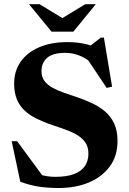

<svg xmlns="http://www.w3.org/2000/svg" viewBox="-20 -904 631 937"><path d="M484 -657 407 -669.5 471.5 -720.5H487L527 -481L500.5 -475L390.5 -639.5L429.5 -594.5Q398 -621.5 365.2 -633.8Q332.5 -646 298.5 -646Q237 -646 209.8 -621.5Q182.5 -597 182.5 -556.5Q182.5 -528 197 -508.8Q211.5 -489.5 236.5 -475.8Q261.5 -462 293.2 -451Q325 -440 359.5 -428.5Q394 -416.5 428.2 -400.8Q462.5 -385 491 -361.5Q519.5 -338 536.5 -302.8Q553.5 -267.5 553.5 -216Q553.5 -142.5 515.5 -91.2Q477.5 -40 413 -13.2Q348.5 13.5 268 13.5Q214 13.5 170.5 7Q127 0.5 79 -17L37 -215H63.5L210.5 -15.5L103 -83.5Q145 -61.5 178.5 -51.2Q212 -41 249 -41Q305.5 -41 341.2 -54.5Q377 -68 394.2 -93.5Q411.5 -119 411.5 -154.5Q411.5 -189.5 394 -212.2Q376.5 -235 347.8 -250.2Q319 -265.5 284.8 -276.8Q250.5 -288 217 -300Q183.5 -312.5 153.2 -327.8Q123 -343 99.5 -365Q76 -387 62.5 -419Q49 -451 49 -496Q49 -557.5 81 -603Q113 -648.5 171.5 -673.5Q230 -698.5 308.5 -698.5Q358 -698.5 399 -688.8Q440 -679 484 -657ZM301.5 -805.5H267.5L396 -883.5H447.5L338 -749.5H231.5L121.5 -883.5H173Z"/></svg>

Font: Newsreader 36pt
Style: Bold
Weight: 700
Designer: Hugues Gentile
Foundry: Production Type
Version: Version 1.003